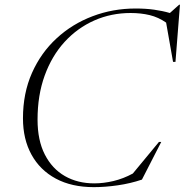

<svg xmlns="http://www.w3.org/2000/svg" viewBox="-20 -760 760 790"><path d="M564 -21Q516.5 -5 464.5 2.5Q412.5 10 366 10Q275 10 209.8 -25Q144.5 -60 109.5 -123.8Q74.5 -187.5 74.5 -273Q74.5 -376.5 111.5 -459.8Q148.5 -543 212.8 -602.2Q277 -661.5 360.8 -693.2Q444.5 -725 538 -725Q579.5 -725 613.8 -720.2Q648 -715.5 679 -706.5L717 -740.5H720.5L702 -505.5H692L663.5 -667Q632 -689 596 -697.8Q560 -706.5 517.5 -706.5Q437.5 -706.5 368 -675.8Q298.5 -645 246 -587.8Q193.5 -530.5 164 -449.5Q134.5 -368.5 134.5 -268Q134.5 -182.5 164.5 -124Q194.5 -65.5 247 -35.5Q299.5 -5.5 368 -5.5Q406 -5.5 447 -15.2Q488 -25 526.5 -46L634 -176H643.5Z"/></svg>

Font: Newsreader Display Light
Style: Italic
Weight: 300
Italic angle: -17°
Designer: Hugues Gentile
Foundry: Production Type
Version: Version 1.001